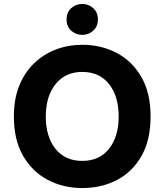

<svg xmlns="http://www.w3.org/2000/svg" viewBox="-20 -935 830 969"><path d="M395 14Q300 14 221.5 -27Q143 -68 96.5 -148.5Q50 -229 50 -347Q50 -436 77.5 -503.5Q105 -571 153.5 -617Q202 -663 264 -686Q326 -709 395 -709Q490 -709 568.5 -668Q647 -627 693.5 -546.5Q740 -466 740 -347Q740 -229 694.5 -148.5Q649 -68 571 -27Q493 14 395 14ZM395 -123Q482 -123 530.5 -184.5Q579 -246 579 -347Q579 -449 530.5 -510.5Q482 -572 395 -572Q337 -572 296 -543.5Q255 -515 233 -464.5Q211 -414 211 -347Q211 -246 259.5 -184.5Q308 -123 395 -123ZM395 -759Q363 -759 339.5 -780Q316 -801 316 -837Q316 -873 339.5 -894Q363 -915 395 -915Q427 -915 450.5 -894Q474 -873 474 -837Q474 -801 450.5 -780Q427 -759 395 -759Z"/></svg>

Font: Ubuntu Sans ExtraBold
Style: Regular
Weight: 800
Designer: Dalton Maag Ltd
Foundry: Dalton Maag Ltd
Version: Version 1.006; ttfautohint (v1.8.4.7-5d5b)